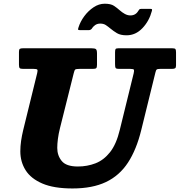

<svg xmlns="http://www.w3.org/2000/svg" viewBox="-20 -1016 990 1058"><path d="M386 -611.5 310.5 -310Q302.5 -278 299 -250.2Q295.5 -222.5 295.5 -201Q295.5 -159 320.2 -128.8Q345 -98.5 409 -98.5Q460.5 -98.5 506 -116Q551.5 -133.5 586.2 -177.2Q621 -221 640 -300L716.5 -611.5Q720 -626.5 718 -631.5Q716 -636.5 696.5 -636.5H636.5Q619.5 -636.5 616.8 -641.8Q614 -647 614 -663.5V-727Q614 -740 616.5 -745Q619 -750 632 -750H929Q943.5 -750 946.8 -745.5Q950 -741 950 -726.5V-655.5Q950 -643.5 945 -640Q940 -636.5 928.5 -636.5H865Q848.5 -636.5 844 -633.2Q839.5 -630 836.5 -617L758.5 -300Q732 -191.5 685.2 -120Q638.5 -48.5 564 -13Q489.5 22.5 379.5 22.5Q276.5 22.5 213.2 -4.8Q150 -32 121 -78.2Q92 -124.5 92 -182Q92 -210 96.2 -239.5Q100.5 -269 108 -300L185 -613.5Q188.5 -628 185.5 -632.2Q182.5 -636.5 164 -636.5H106.5Q92.5 -636.5 88.5 -640.8Q84.5 -645 84.5 -659.5V-730Q84.5 -743 89 -746.5Q93.5 -750 106.5 -750H483.5Q502 -750 508.2 -745.5Q514.5 -741 514.5 -721.5V-659Q514.5 -644.5 510.2 -640.5Q506 -636.5 492 -636.5H420.5Q398.5 -636.5 394.2 -632.5Q390 -628.5 386 -611.5ZM677.5 -821.5Q644 -821.5 624.5 -833.2Q605 -845 590 -857.5Q575 -870 562.8 -878Q550.5 -886 532.5 -886Q515.5 -886 503.5 -877.2Q491.5 -868.5 485 -857Q478.5 -850 469.5 -850H419.5Q410.5 -850 410.2 -853.8Q410 -857.5 412.5 -865Q422.5 -897 444.5 -926.8Q466.5 -956.5 495.8 -976Q525 -995.5 557 -995.5Q590.5 -995.5 607.8 -984Q625 -972.5 639.5 -959.5Q653 -947.5 668 -939.2Q683 -931 698.5 -931Q727.5 -931 742 -956Q745.5 -961 747.8 -964Q750 -967 757.5 -967H810Q816.5 -967 817.5 -964.5Q818.5 -962 817 -956Q802.5 -900.5 765 -861Q727.5 -821.5 677.5 -821.5Z"/></svg>

Font: Besley* Heavy
Style: Italic
Weight: 800
Italic angle: -13°
Designer: Owen Earl
Foundry: indestructible type*
Version: Version 3.000; ttfautohint (v1.8.3)